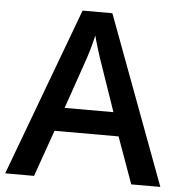

<svg xmlns="http://www.w3.org/2000/svg" viewBox="-52 -766 764 815"><g transform="rotate(5 330.5 -358.5)"><path d="M661.1 0 394 -716.8H267.1L0 0H123L192.9 -198.2H465.8L537.1 0ZM227.1 -298.8 291.5 -484.9C308.6 -532.2 321.3 -576.2 330.1 -616.2C336.4 -590.3 358.4 -519 368.2 -493.2L435.1 -298.8Z"/></g></svg>

Font: Open Sans 600
Style: Regular
Weight: 600
Foundry: Ascender Corporation
Version: Version 1.100;PS 001.100;hotconv 1.0.88;makeotf.lib2.5.64775